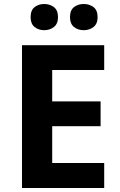

<svg xmlns="http://www.w3.org/2000/svg" viewBox="-20 -940 600 960"><path d="M501 0H90V-714H501V-590H241V-433H483V-309H241V-125H501ZM133 -854Q133 -889 153 -904.5Q173 -920 201 -920Q229 -920 249.5 -904.5Q270 -889 270 -854Q270 -821 249.5 -805Q229 -789 201 -789Q173 -789 153 -805Q133 -821 133 -854ZM330 -854Q330 -889 350 -904.5Q370 -920 399 -920Q427 -920 447.5 -904.5Q468 -889 468 -854Q468 -821 447.5 -805Q427 -789 399 -789Q370 -789 350 -805Q330 -821 330 -854Z"/></svg>

Font: Noto Sans Bamum
Style: Bold
Weight: 700
Designer: Monotype Design Team
Foundry: Monotype Imaging Inc.
Version: Version 2.002; ttfautohint (v1.8.4.7-5d5b)